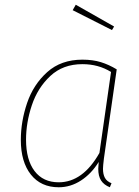

<svg xmlns="http://www.w3.org/2000/svg" viewBox="-20 -781 588 811"><path d="M473 -488 419 -112Q415 -80 415 -68Q415 -45 423 -30Q431 -15 451 -7L444 10Q419 0 407 -18.5Q395 -37 395 -68Q395 -75 397 -97Q366 -47 322 -18.5Q278 10 228 10Q153 10 110.5 -43.5Q68 -97 68 -190Q68 -268 94.5 -346Q121 -424 179.5 -476.5Q238 -529 328 -529Q372 -529 406 -518.5Q440 -508 473 -488ZM90 -191Q90 -106 126 -58.5Q162 -11 228 -11Q330 -11 400 -135L449 -477Q396 -510 328 -510Q246 -510 192.5 -460Q139 -410 114.5 -336.5Q90 -263 90 -191ZM462 -669 453 -654 287 -738 300 -761Z"/></svg>

Font: FiraGO Thin
Style: Italic
Weight: 100
Italic angle: -8°
Designer: bBox Type GmbH
Foundry: bBox Type GmbH
Version: Version 1.001